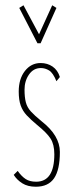

<svg xmlns="http://www.w3.org/2000/svg" viewBox="-20 -698 290 728"><path d="M116 10Q85 10 64.5 -3Q44 -16 32 -35L47 -50Q62 -29 77.5 -19Q93 -9 117 -9Q186 -9 186 -113Q186 -150 172 -172Q158 -194 121 -224Q97 -244 81.5 -260.5Q66 -277 58.5 -298Q51 -319 51 -351Q51 -399 74.5 -429Q98 -459 134 -459Q160 -459 179.5 -445.5Q199 -432 207 -406L194 -390Q181 -422 166 -431Q151 -440 135 -440Q107 -440 90 -415.5Q73 -391 73 -358Q73 -329 78 -310Q83 -291 97 -275.5Q111 -260 138 -238Q207 -184 207 -122Q207 -54 185 -22Q163 10 116 10ZM69 -678 128 -568 178 -678 194 -668 134 -534H122L53 -668Z"/></svg>

Font: Inconsolata UltraCondensed ExtraLight
Style: Regular
Weight: 200
Width: 1
Monospace: yes
Designer: Raph Levien, Cyreal, Brenton Simpson
Foundry: Raph Levien, Cyreal, Google
Version: Version 3.100; ttfautohint (v1.8.4.7-5d5b)